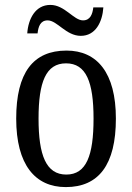

<svg xmlns="http://www.w3.org/2000/svg" viewBox="-20 -752 538 782"><path d="M309 -606C369 -606 397 -662 401 -722H360C357 -695 348 -669 318 -669C280 -669 244 -732 185 -732C124 -732 95 -675 91 -616H133C136 -643 144 -669 174 -669C213 -669 249 -606 309 -606ZM248 10C382 10 452 -81 452 -269C452 -456 375 -546 251 -546C115 -546 46 -456 46 -269C46 -81 123 10 248 10ZM250 -41C168 -41 137 -119 137 -269C137 -418 167 -494 249 -494C331 -494 361 -418 361 -269C361 -119 332 -41 250 -41Z"/></svg>

Font: Noto Serif Lao Condensed
Style: Regular
Weight: 400
Width: 3
Designer: Monotype Design Team
Foundry: Monotype Imaging Inc.
Version: Version 2.003